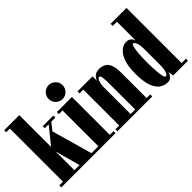

<svg xmlns="http://www.w3.org/2000/svg" viewBox="-53 -1263 1782 1782"><g transform="rotate(-45 838.0 -372.0)"><path d="M11 0V-26.5H59V-723.5H11V-750H209V-332.5L342 -497H290.5V-523.5H430V-497H376L320 -425.5L433 -26.5H475.5V0ZM276.5 -26.5 209 -272.5V-26.5Z M599 -571Q561 -571 534.2 -598Q507.5 -625 507.5 -663.5Q507.5 -701 534.2 -727.8Q561 -754.5 599 -754.5Q636.5 -754.5 663.2 -727.8Q690 -701 690 -663.5Q690 -625 663.2 -598Q636.5 -571 599 -571ZM475.5 0V-26.5H523.5V-497H475.5V-523.5H673.5V-26.5H722V0Z M747 0V-26.5H796.5V-497H747V-523.5H944V-466Q946.5 -475.5 956 -490.5Q965.5 -505.5 984.2 -517.5Q1003 -529.5 1034.5 -529.5Q1070 -529.5 1097.5 -515.2Q1125 -501 1140.8 -464.2Q1156.5 -427.5 1156.5 -359V-26.5H1204.5V0ZM946.5 -386V-26.5H1006.5V-358.5Q1006.5 -417.5 1002.2 -447Q998 -476.5 984 -476.5Q969.5 -476.5 959 -450.5Q948.5 -424.5 946.5 -386Z M1399 10Q1359 10 1323 -13.5Q1287 -37 1264.5 -95.5Q1242 -154 1242 -259Q1242 -354 1263.5 -413.8Q1285 -473.5 1318.8 -501.5Q1352.5 -529.5 1389 -529.5Q1418 -529.5 1433.8 -517.8Q1449.5 -506 1455.5 -492.8Q1461.5 -479.5 1462.5 -475V-722.5H1407.5V-750H1616V-26.5H1673V0H1479.5L1471 -55.5Q1469.5 -44 1461.8 -28.5Q1454 -13 1438.5 -1.5Q1423 10 1399 10ZM1426 -42Q1440 -42 1451.2 -71.8Q1462.5 -101.5 1462.5 -143.5V-382Q1461 -421 1450.2 -447.2Q1439.5 -473.5 1426.5 -473.5Q1415.5 -473.5 1408.2 -444.5Q1401 -415.5 1397.2 -366.5Q1393.5 -317.5 1393.5 -257.5Q1393.5 -199.5 1396.8 -150.5Q1400 -101.5 1407.2 -71.8Q1414.5 -42 1426 -42Z"/></g></svg>

Font: Imbue 50pt Black
Style: Regular
Weight: 900
Designer: Tyler Finck
Foundry: Etcetera Type Company
Version: Version 1.102; ttfautohint (v1.8.3)